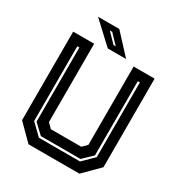

<svg xmlns="http://www.w3.org/2000/svg" viewBox="-195 -985 1054 1121"><g transform="rotate(30 332.0 -424.0)"><path d="M160.5 0 57.5 -103V-700H199V-172L229.5 -141.5H434.5L465 -172V-700H606.5V-103L503.5 0ZM194 -63.5H471L543 -134V-638H529V-138L466 -77.5H199L135 -138V-638H121V-134ZM405 -716H281.5L139.5 -848H283ZM315.5 -750 255.5 -813H239.5L300.5 -750Z"/></g></svg>

Font: Tourney Thin
Style: Bold
Weight: 700
Version: Version 1.015